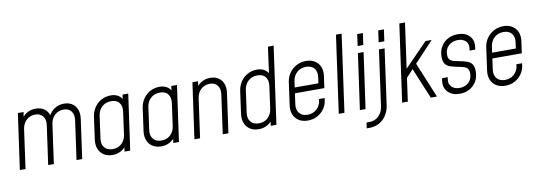

<svg xmlns="http://www.w3.org/2000/svg" viewBox="-66 -1201 5143 1835"><g transform="rotate(-10 2505.5 -283.5)"><path d="M37 0 113 -540H168L158 -472L151 -483Q175 -516 209.5 -534Q244 -552 286 -552Q321.5 -552 348.8 -540Q376 -528 393.8 -505.2Q411.5 -482.5 418 -451H406Q428.5 -497.5 469 -524.8Q509.5 -552 562 -552Q608 -552 640.5 -530.8Q673 -509.5 687.8 -470.8Q702.5 -432 695 -379L642 0H587L640 -379Q647.5 -432.5 621.8 -464.8Q596 -497 548 -497Q498 -497 462.8 -464.8Q427.5 -432.5 420 -379L367 0H312L365 -379Q372.5 -432.5 346.8 -464.8Q321 -497 273 -497Q223 -497 187.8 -464.8Q152.5 -432.5 145 -379L92 0Z M935.5 12Q887.5 12 852.8 -9.8Q818 -31.5 802 -70.8Q786 -110 793 -162L823 -379Q830.5 -431 857.8 -470Q885 -509 926 -530.5Q967 -552 1015 -552Q1057.5 -552 1086.2 -534.8Q1115 -517.5 1130 -486L1120 -474L1129 -540H1184L1108 0H1053L1063 -66L1070 -54Q1047 -23.5 1013 -5.8Q979 12 935.5 12ZM947 -43Q1000.5 -43 1034.8 -76Q1069 -109 1076 -161L1106 -379Q1113 -431 1088.8 -464Q1064.5 -497 1009.5 -497Q956.5 -497 921 -464.8Q885.5 -432.5 878 -379L848 -162Q840.5 -109 867 -76Q893.5 -43 947 -43Z M1408.5 12Q1360.5 12 1325.8 -9.8Q1291 -31.5 1275 -70.8Q1259 -110 1266 -162L1296 -379Q1303.5 -431 1330.8 -470Q1358 -509 1399 -530.5Q1440 -552 1488 -552Q1530.5 -552 1559.2 -534.8Q1588 -517.5 1603 -486L1593 -474L1602 -540H1657L1581 0H1526L1536 -66L1543 -54Q1520 -23.5 1486 -5.8Q1452 12 1408.5 12ZM1420 -43Q1473.5 -43 1507.8 -76Q1542 -109 1549 -161L1579 -379Q1586 -431 1561.8 -464Q1537.5 -497 1482.5 -497Q1429.5 -497 1394 -464.8Q1358.5 -432.5 1351 -379L1321 -162Q1313.5 -109 1340 -76Q1366.5 -43 1420 -43Z M1731 0 1807 -540H1862L1852 -472L1845 -483Q1869 -516 1903.5 -534Q1938 -552 1980 -552Q2050 -552 2087.8 -505.2Q2125.5 -458.5 2114 -379L2061 0H2006L2059 -379Q2066.5 -432.5 2040.8 -464.8Q2015 -497 1967 -497Q1917 -497 1881.8 -464.8Q1846.5 -432.5 1839 -379L1786 0Z M2354.5 12Q2306.5 12 2271.8 -9.8Q2237 -31.5 2221 -70.8Q2205 -110 2212 -162L2242 -379Q2249.5 -431 2276.8 -470Q2304 -509 2345 -530.5Q2386 -552 2434 -552Q2476.5 -552 2505.2 -534.8Q2534 -517.5 2549 -486L2539 -474L2577 -750H2632L2527 0H2472L2482 -66L2489 -54Q2466 -23.5 2432 -5.8Q2398 12 2354.5 12ZM2366 -43Q2419.5 -43 2453.8 -76Q2488 -109 2495 -161L2525 -379Q2532 -431 2507.8 -464Q2483.5 -497 2428.5 -497Q2375.5 -497 2340 -464.8Q2304.5 -432.5 2297 -379L2267 -162Q2259.5 -109 2286 -76Q2312.5 -43 2366 -43Z M2831.5 12Q2756.5 12 2714.8 -36Q2673 -84 2684 -162L2714 -379Q2721 -430.5 2748.8 -469.5Q2776.5 -508.5 2818.2 -530.2Q2860 -552 2909.5 -552Q2983.5 -552 3024.8 -504.2Q3066 -456.5 3055 -379L3039 -266H2740L2747 -321H2991L2999 -379Q3006.5 -432.5 2980 -464.8Q2953.5 -497 2901.5 -497Q2849 -497 2812.8 -464.8Q2776.5 -432.5 2769 -379L2739 -162Q2731.5 -109 2758.5 -76Q2785.5 -43 2838 -43Q2890.5 -43 2927.2 -76Q2964 -109 2969 -162L2970 -172H3025L3024 -162Q3019 -111.5 2992.8 -72.2Q2966.5 -33 2924.8 -10.5Q2883 12 2831.5 12Z M3132 0 3237 -750H3292L3187 0Z M3337 0 3413 -540H3468L3392 0ZM3422 -607 3438 -720H3493L3477 -607Z M3371 183 3379 128H3409Q3460.5 128 3497.2 92.2Q3534 56.5 3542 -1L3617 -540H3672L3597 -2Q3589 55 3561.2 96.5Q3533.5 138 3492 160.5Q3450.5 183 3401 183ZM3626 -607 3642 -720H3697L3681 -607Z M4025 0 3901 -298 3822 -213 3834 -300 4069 -541H4129L3943 -343L4085 0ZM3747 0 3852 -750H3907L3802 0Z M4305.5 12Q4232 12 4190.8 -30.8Q4149.5 -73.5 4160 -144L4163 -164H4218L4215 -143Q4208.5 -98 4236.8 -70.5Q4265 -43 4313.5 -43Q4366.5 -43 4401.2 -75.5Q4436 -108 4436 -162.5Q4436 -193 4424.2 -208.2Q4412.5 -223.5 4391 -230.5Q4369.5 -237.5 4340 -243Q4295 -251.5 4262.2 -261.8Q4229.5 -272 4211.8 -295.2Q4194 -318.5 4194 -365.5Q4194 -422 4218.8 -464Q4243.5 -506 4286 -529Q4328.5 -552 4382 -552Q4456.5 -552 4496.8 -509Q4537 -466 4526 -397L4523 -378H4468L4471 -397Q4478 -442 4450.8 -469.5Q4423.5 -497 4374.5 -497Q4321 -497 4285 -464.2Q4249 -431.5 4249 -376.5Q4249 -346 4261 -331Q4273 -316 4295 -309.2Q4317 -302.5 4347 -297Q4391.5 -289 4424 -278.2Q4456.5 -267.5 4474.2 -243.8Q4492 -220 4492 -173Q4492 -117.5 4467.8 -76Q4443.5 -34.5 4401.5 -11.2Q4359.5 12 4305.5 12Z M4747.5 12Q4672.5 12 4630.8 -36Q4589 -84 4600 -162L4630 -379Q4637 -430.5 4664.8 -469.5Q4692.5 -508.5 4734.2 -530.2Q4776 -552 4825.5 -552Q4899.5 -552 4940.8 -504.2Q4982 -456.5 4971 -379L4955 -266H4656L4663 -321H4907L4915 -379Q4922.5 -432.5 4896 -464.8Q4869.5 -497 4817.5 -497Q4765 -497 4728.8 -464.8Q4692.5 -432.5 4685 -379L4655 -162Q4647.5 -109 4674.5 -76Q4701.5 -43 4754 -43Q4806.5 -43 4843.2 -76Q4880 -109 4885 -162L4886 -172H4941L4940 -162Q4935 -111.5 4908.8 -72.2Q4882.5 -33 4840.8 -10.5Q4799 12 4747.5 12Z"/></g></svg>

Font: Mohave Light Light
Style: Italic
Weight: 300
Italic angle: -8°
Version: Version 2.003